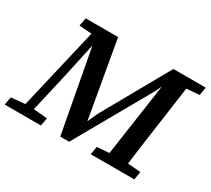

<svg xmlns="http://www.w3.org/2000/svg" viewBox="-150 -886 1214 1107"><g transform="rotate(30 456.5 -332.0)"><path d="M-21 0 -11 -53 81 -62 208 -604 125 -610 135 -664H351L440 -155L472 -225L719 -664H934L925 -610L840 -603L799 -313Q790 -250 781.5 -187Q773 -124 765 -61L851 -54L842 0H552L561 -54L642 -60L712 -543L689 -496L408 0H349L247 -548L196 -313L138 -61L230 -53L220 0Z"/></g></svg>

Font: Source Serif 4 SmText Semibold
Style: Italic
Weight: 600
Italic angle: -12°
Designer: Frank Grießhammer
Foundry: Adobe
Version: Version 4.005;hotconv 1.1.0;makeotfexe 2.6.0